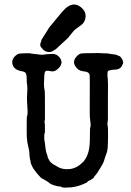

<svg xmlns="http://www.w3.org/2000/svg" viewBox="-20 -807 587 863"><path d="M481 -564Q502 -562 508 -558.5Q514 -555 516.5 -555Q519 -555 524 -548.5Q529 -542 530.5 -537.5Q532 -533 532 -533Q535 -527 533 -520Q532 -519 532 -520L531 -518Q524 -495 497 -494Q488 -494 484 -493Q480 -492 473.5 -491Q467 -490 465 -487Q463 -484 463 -470.5Q463 -457 464.5 -453Q466 -449 465 -353V-266Q463 -260 463 -251Q463 -242 464.5 -239.5Q466 -237 465.5 -186Q465 -135 460.5 -123Q456 -111 452 -99Q446 -76 437.5 -63Q429 -50 422.5 -38.5Q416 -27 409 -19.5Q402 -12 402.5 -10.5Q403 -9 396 -4Q389 1 386 2.5Q383 4 382.5 4.5Q382 5 381.5 4.5Q381 4 377 6.5Q373 9 373.5 10.5Q374 12 358 19Q342 26 334 28Q326 30 321 31.5Q316 33 301 35Q262 38 258.5 34.5Q255 31 247 31Q239 31 223.5 26Q208 21 202.5 16Q197 11 191.5 8Q186 5 179 0.5Q172 -4 171 -4Q166 -4 148 -25.5Q130 -47 123.5 -61.5Q117 -76 117.5 -78Q118 -80 117 -83.5Q116 -87 115.5 -89Q115 -91 114.5 -93.5Q114 -96 113.5 -101.5Q113 -107 112.5 -108.5Q112 -110 112 -119Q112 -128 108.5 -141.5Q105 -155 104 -162.5Q103 -170 102.5 -171Q102 -172 102 -177.5Q102 -183 101 -183.5Q100 -184 100 -233.5Q100 -283 101 -284Q105 -290 104 -310Q100 -359 102 -384.5Q104 -410 102.5 -422Q101 -434 100.5 -435Q100 -436 100 -452Q100 -468 98 -473Q95 -484 82 -486Q46 -491 37.5 -514Q29 -537 49 -556Q58 -564 64 -565.5Q70 -567 94 -567.5Q118 -568 118 -567Q118 -566 130.5 -565Q143 -564 155.5 -562Q168 -560 177.5 -561.5Q187 -563 192 -563.5Q197 -564 203 -564Q220 -566 228.5 -562.5Q237 -559 237 -559Q237 -559 238 -558Q239 -557 241 -555.5Q243 -554 245 -552Q269 -526 243 -500Q226 -483 211 -486.5Q196 -490 189.5 -489Q183 -488 181 -480.5Q179 -473 178.5 -452.5Q178 -432 177.5 -430.5Q177 -429 178 -419Q179 -409 179.5 -406Q180 -403 181 -399.5Q182 -396 182 -329V-271Q180 -263 180 -259L181 -252Q182 -254 182 -229.5Q182 -205 181 -206.5Q180 -208 179.5 -207Q179 -206 179 -196.5Q179 -187 179 -185Q179 -183 179.5 -177Q180 -171 180.5 -171Q181 -171 181 -170Q182 -166 183 -154Q186 -121 194 -106V-104Q192 -104 197.5 -93.5Q203 -83 207 -78.5Q211 -74 212 -74Q213 -74 217.5 -70Q222 -66 223.5 -66Q225 -66 238 -58Q259 -44 292 -47Q325 -50 351 -77Q356 -82 356.5 -82Q357 -82 358 -83Q359 -84 358.5 -84.5Q358 -85 362 -90Q372 -104 378 -126.5Q384 -149 384 -188Q384 -227 384.5 -227.5Q385 -228 385.5 -232.5Q386 -237 387 -239.5Q388 -242 387 -253.5Q386 -265 385.5 -265.5Q385 -266 385 -271Q385 -276 384 -277Q383 -278 383.5 -371.5Q384 -465 383 -470Q379 -485 358 -486Q339 -488 329 -497Q298 -527 326 -555Q336 -565 344.5 -566.5Q353 -568 386.5 -568Q420 -568 420.5 -568.5Q421 -569 422.5 -568.5Q424 -568 443 -567.5Q462 -567 462.5 -567Q463 -567 481 -564ZM167 -629 196 -675Q198 -680 204.5 -687.5Q211 -695 237.5 -727.5Q264 -760 273 -768Q309 -801 342 -776Q373 -752 362 -718Q357 -703 345 -694.5Q333 -686 330 -683.5Q327 -681 320 -676Q313 -671 307.5 -663.5Q302 -656 296 -649.5Q290 -643 290.5 -642.5Q291 -642 290 -641Q289 -640 287 -638Q285 -636 282 -633Q277 -628 270 -622Q263 -616 259.5 -612.5Q256 -609 251 -604.5Q246 -600 238 -592.5Q230 -585 226 -583Q222 -581 215 -576.5Q208 -572 195.5 -573.5Q183 -575 173 -585Q163 -595 161 -602V-612Q162 -612 162 -612Z"/></svg>

Font: TT2020 Style E
Style: Regular
Weight: 400
Version: Version 00.2